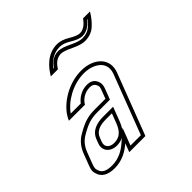

<svg xmlns="http://www.w3.org/2000/svg" viewBox="-169 -837 1009 1009"><g transform="rotate(-45 335.5 -332.0)"><path d="M269 -48 250.7 0H370.7L501 -341C532.1 -422.2 467.3 -482 374.9 -482C267.5 -482 169.7 -409.5 143.5 -341H262.3C275.3 -364.3 305.2 -388 344 -388C359.8 -388 370.5 -383.3 376.1 -374C387.5 -355 383.5 -347.5 376 -328L360.4 -287H280.4C255.4 -287 232.7 -283.8 212.4 -277.5C192 -271.2 167.5 -259.3 138.8 -242C110.1 -224.7 89 -198.3 75.5 -163L54.9 -109C47.7 -90.3 38.9 -70.7 46.1 -50C55.1 -12.7 85.9 6 138.4 6C195.1 6 238.7 -21.2 269 -48ZM285.6 -209H330.6L313 -163C300.2 -129.4 283 -90 228.8 -90C195.6 -90 175.9 -111.9 186.7 -140L195.9 -164C207.7 -194.9 237.9 -209 285.6 -209ZM509.5 -625C496.2 -625 477.2 -632.5 452.5 -647.5C427.8 -662.5 404.7 -670 383 -670C310.8 -670 265.4 -615.3 240.9 -573H293.4C306.7 -593.9 327.4 -620 362.6 -620C376 -620 397.4 -612.8 426.9 -598.5C456.4 -584.2 480.8 -577 500 -577C530 -577 555.1 -586 575.3 -604C595.5 -622 612.9 -643.7 627.6 -669H576.4C563.1 -650.8 541.3 -625 509.5 -625ZM255.8 -63C227.4 -37.9 188.4 -14 138.4 -14C90.4 -14 71.8 -28.8 65.5 -54.7L65.3 -55.7L64.9 -56.6C60.9 -68.3 65.8 -81.5 73.5 -101.9L94.2 -155.9C106.4 -187.8 124.6 -210 149.1 -224.9C177 -241.7 200.3 -252.8 218.3 -258.4C236.4 -264 257.1 -267 280.4 -267H374.1L394.7 -320.9C401.7 -339.1 408.4 -359.1 393.3 -384.3C382.8 -401.8 363.3 -408 344 -408C302 -408 269.4 -385.2 251.4 -361H176.7C212.6 -413.3 291.3 -462 374.9 -462C396.3 -462 415.7 -458.5 432 -452.3C479 -434.4 501.2 -397.5 482.3 -348.1L356.9 -20H279.8L316.8 -116.8ZM285.6 -229C234.7 -229 193.2 -213.1 177.2 -171.1L168 -147.1C165.3 -140.1 163.8 -132.8 163.8 -125.6C163.4 -90.3 195.2 -70 228.8 -70C296.3 -70 319 -122.7 331.7 -155.9L359.6 -229ZM509.5 -605C547.5 -605 572.6 -631.8 586.3 -649H590.1C580.5 -636.9 572.2 -628.1 562 -618.9C545.6 -604.4 525.9 -597 500 -597C485.6 -597 463.8 -602.8 435.7 -616.5C405.2 -631.3 382.4 -640 362.6 -640C322.2 -640 297.1 -613.3 282.7 -593H278.5C303.6 -624.5 336.9 -650 383 -650C400 -650 419.6 -644.1 442.1 -630.4C467.9 -614.7 489.2 -605 509.5 -605Z"/></g></svg>

Font: Din Kursivschrift
Style: BreitGhost
Weight: 400
Version: Version 1.089